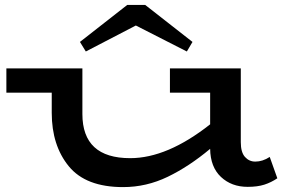

<svg xmlns="http://www.w3.org/2000/svg" viewBox="-20 -750 1197 783"><path d="M1111 -23Q1086 -6 1058 3Q1030 12 990 12Q924 12 881 -28.5Q838 -69 837 -143Q751 -71 664 -29Q577 13 482 13Q330 13 260.5 -72Q191 -157 191 -290V-372H6V-471H316V-285Q316 -105 511 -105Q662 -105 837 -243V-372H673V-471H962V-170Q962 -129 979 -110Q996 -91 1021 -91Q1051 -91 1080 -110ZM306 -579 499 -730H572L765 -579L742 -540L534 -646L330 -540Z"/></svg>

Font: BioRhyme Expanded
Style: Bold
Weight: 700
Width: 7
Designer: Aoife Mooney
Foundry: Aoife Mooney Type
Version: Version 1.000